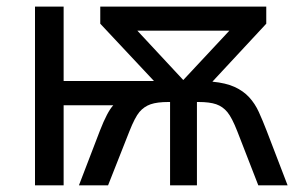

<svg xmlns="http://www.w3.org/2000/svg" viewBox="-20 -556 889 576"><path d="M778.8 -536.1V-484.9L617.2 -311Q657.7 -307.1 683.8 -295.2Q710 -283.2 727.5 -264.2Q745.1 -245.1 756.6 -219.7Q768.1 -194.3 779.8 -164.1L842.8 0H754.9L691.9 -162.1Q675.8 -203.1 662.1 -219.7Q648.4 -236.3 628.7 -243.2Q608.9 -250 576.2 -250H570.8V0H490.2V-250H484.9Q451.7 -250 431.9 -243.2Q412.1 -236.3 398.4 -220.2Q384.8 -204.1 368.2 -162.1L304.2 0H216.8L279.8 -164.1Q301.8 -220.7 319.8 -240.2H170.9V0H85V-536.1H170.9V-313H441.9L280.8 -484.9V-536.1ZM668 -463.9H392.1L529.8 -315.9Z"/></svg>

Font: Noto Sans Southeast Asian
Style: Regular
Weight: 400
Designer: Monotype Design Team
Foundry: Monotype Imaging Inc.
Version: Version 1.06 uh; ttfautohint (v1.4.1)